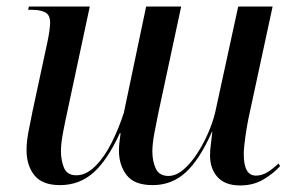

<svg xmlns="http://www.w3.org/2000/svg" viewBox="-20 -556 893 586"><path d="M713 10Q667 10 644 -15.5Q621 -41 621 -82Q621 -97 624 -119.5Q627 -142 628 -154H627Q590 -70 547.5 -30.5Q505 9 446 9Q390 9 366.5 -21.5Q343 -52 343 -97Q343 -110 345 -125Q347 -140 348 -149L346 -150Q308 -67 265 -29Q222 9 163 9Q109 9 85 -21Q61 -51 61 -98Q61 -125 67.5 -157Q74 -189 79 -215L125 -429Q129 -448 131 -463.5Q133 -479 133 -487Q133 -510 118.5 -518Q104 -526 78 -526H66L68 -536H254L185 -213Q179 -186 172.5 -152Q166 -118 166 -95Q166 -66 175.5 -43.5Q185 -21 213 -21Q243 -21 271 -49Q299 -77 321 -121Q343 -165 358 -212L426 -536H533L463 -210Q458 -186 451.5 -151.5Q445 -117 445 -94Q445 -64 455.5 -41.5Q466 -19 494 -19Q517 -19 539.5 -38Q562 -57 581.5 -87Q601 -117 615.5 -150.5Q630 -184 637 -214L707 -536H812L738 -193Q733 -168 728.5 -136Q724 -104 724 -85Q724 -20 761 -20Q779 -20 795.5 -30Q812 -40 830 -57L835 -49Q814 -26 783.5 -8Q753 10 713 10Z"/></svg>

Font: Noto Serif Display SemiCondensed Medium
Style: Italic
Weight: 500
Width: 4
Italic angle: -12°
Designer: Monotype Design Team
Foundry: Monotype Imaging Inc.
Version: Version 2.009